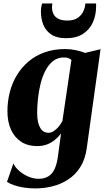

<svg xmlns="http://www.w3.org/2000/svg" viewBox="-20 -825 606 1098"><path d="M476 23Q467 87 438.8 131.2Q410.5 175.5 369.2 202Q328 228.5 279.8 240.5Q231.5 252.5 182 252.5Q146.5 252.5 115.5 247.5Q84.5 242.5 60 234Q35.5 225.5 20 215L56.5 109.5Q66 131 88.8 151.2Q111.5 171.5 141.2 184.5Q171 197.5 200.5 197.5Q233 197.5 255.5 184.2Q278 171 291.8 142.2Q305.5 113.5 311.5 68L329 -62Q315.5 -43.5 296 -26.8Q276.5 -10 250.8 0.2Q225 10.5 191.5 10.5Q139.5 10.5 101.5 -14Q63.5 -38.5 43 -83.2Q22.5 -128 22.5 -189Q22.5 -244.5 35.8 -297Q49 -349.5 76 -394.2Q103 -439 142.8 -473Q182.5 -507 235.2 -525.8Q288 -544.5 353.5 -544.5Q385 -544.5 415.2 -537.8Q445.5 -531 467 -522.5L555 -543.5ZM388.5 -482.5Q382 -488 371.8 -492.2Q361.5 -496.5 346 -496.5Q309.5 -496.5 283.5 -476Q257.5 -455.5 239.8 -421.2Q222 -387 211.8 -345.2Q201.5 -303.5 197 -260.2Q192.5 -217 192.5 -179Q192.5 -148.5 197.5 -127Q202.5 -105.5 211.2 -91.8Q220 -78 231.8 -71.8Q243.5 -65.5 256.5 -65.5Q273 -65.5 288.5 -76Q304 -86.5 316.8 -102.2Q329.5 -118 337 -133.5ZM357.5 -606.5Q305.5 -606.5 274 -627.2Q242.5 -648 228.2 -682.5Q214 -717 214 -759Q214 -775 216.2 -786Q218.5 -797 220.5 -805H279.5Q279 -801 278.2 -795.8Q277.5 -790.5 277.5 -783.5Q277.5 -761.5 286.2 -744.2Q295 -727 314.5 -717.2Q334 -707.5 365.5 -707.5Q401.5 -707.5 423.8 -722.5Q446 -737.5 456.5 -760Q467 -782.5 468 -805H529.5Q529.5 -800.5 529.5 -796.5Q529.5 -792.5 529.5 -786.5Q529.5 -738.5 511.2 -697.5Q493 -656.5 455 -631.5Q417 -606.5 357.5 -606.5Z"/></svg>

Font: Merriweather 72pt Black
Style: Italic
Weight: 900
Italic angle: -7.8°
Version: Version 2.101